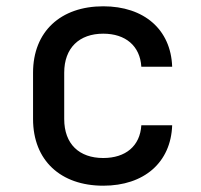

<svg xmlns="http://www.w3.org/2000/svg" viewBox="-20 -580 640 610"><path d="M308 10C438 10 523 -64 527 -182H429C425 -116 379 -78 308 -78C232 -78 184 -122 184 -202V-349C184 -428 232 -473 308 -473C379 -473 425 -434 429 -368H527C523 -486 438 -560 308 -560C173 -560 85 -480 85 -349V-202C85 -70 173 10 308 10Z"/></svg>

Font: JetBrains Mono Medium
Style: Regular
Weight: 436
Monospace: yes
Designer: Philipp Nurullin, Konstantin Bulenkov
Foundry: JetBrains
Version: Version 2.305